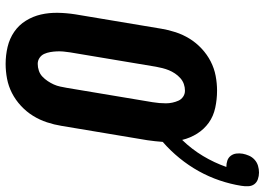

<svg xmlns="http://www.w3.org/2000/svg" viewBox="-149 -783 940 682"><g transform="rotate(90 321.0 -442.0)"><path d="M207 8Q176 8 146.5 1Q117 -6 93 -22.5Q69 -39 53.5 -64Q38 -89 31.5 -117.5Q25 -146 25.5 -177Q26 -208 31 -240L82 -545Q86 -570 94.5 -596Q103 -622 117.5 -645.5Q132 -669 153 -688.5Q174 -708 198.5 -720.5Q223 -733 249.5 -738Q276 -743 302 -743Q333 -743 363 -736.5Q393 -730 416 -713.5Q439 -697 454.5 -672.5Q470 -648 477 -619Q510 -653 534 -693Q558 -733 573 -776Q561 -776 550.5 -779.5Q540 -783 533.5 -791.5Q527 -800 525.5 -811Q524 -822 526 -834Q528 -845 533 -856.5Q538 -868 547.5 -876.5Q557 -885 569 -888.5Q581 -892 593 -892Q605 -892 616.5 -888Q628 -884 634.5 -875Q641 -866 641.5 -853.5Q642 -841 640 -829Q634 -791 621 -752.5Q608 -714 588 -678Q568 -642 541.5 -609.5Q515 -577 484 -550Q483 -536 481.5 -522.5Q480 -509 478 -495L427 -190Q423 -165 414.5 -139Q406 -113 391.5 -89.5Q377 -66 356 -46.5Q335 -27 310.5 -14.5Q286 -2 259.5 3Q233 8 207 8ZM207 -106Q219 -106 231 -110Q243 -114 252 -122.5Q261 -131 268 -141.5Q275 -152 280 -163Q285 -174 287.5 -186Q290 -198 292 -209L343 -514Q345 -526 346 -538Q347 -550 347 -561.5Q347 -573 344.5 -584.5Q342 -596 337.5 -606Q333 -616 323.5 -622.5Q314 -629 302 -629Q290 -629 278.5 -625Q267 -621 257.5 -612.5Q248 -604 241 -593.5Q234 -583 229.5 -572Q225 -561 222 -549Q219 -537 217 -526L166 -221Q164 -209 163 -197Q162 -185 162.5 -173.5Q163 -162 165 -150.5Q167 -139 171.5 -129Q176 -119 185.5 -112.5Q195 -106 207 -106Z"/></g></svg>

Font: Iosevka Heavy Oblique
Style: Regular
Weight: 900
Italic angle: -9°
Monospace: yes
Designer: Belleve Invis
Foundry: Belleve Invis
Version: Version 32.5.0; ttfautohint (v1.8.4)